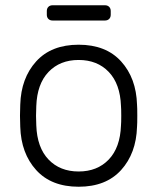

<svg xmlns="http://www.w3.org/2000/svg" viewBox="-20 -700 598 730"><path d="M279 10Q175 10 117.5 -53.5Q60 -117 57 -218L56 -260L57 -302Q60 -403 117.5 -466.5Q175 -530 279 -530Q383 -530 440.5 -466.5Q498 -403 501 -302Q502 -292 502 -260Q502 -228 501 -218Q498 -117 440.5 -53.5Q383 10 279 10ZM279 -48Q350 -48 393.5 -93.5Q437 -139 440 -223Q441 -233 441 -260Q441 -287 440 -297Q437 -381 393.5 -426.5Q350 -472 279 -472Q208 -472 164.5 -426.5Q121 -381 118 -297L117 -260L118 -223Q121 -139 164.5 -93.5Q208 -48 279 -48ZM180 -622Q170 -622 164 -628Q158 -634 158 -644V-658Q158 -668 164 -674Q170 -680 180 -680H379Q389 -680 395 -674Q401 -668 401 -658V-644Q401 -634 395 -628Q389 -622 379 -622Z"/></svg>

Font: Rubik AZ
Style: Regular
Weight: 300
Designer: Hubert and Fischer
Foundry: Hubert & Fischer
Version: Version 2.000